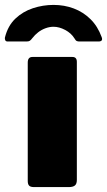

<svg xmlns="http://www.w3.org/2000/svg" viewBox="-72 -762 436 782"><path d="M241 -29Q241 -13 233 -6.5Q225 0 208 0H67Q52 0 46.5 -6Q41 -12 41 -25V-507Q41 -530 60 -530H223Q241 -530 241 -510ZM329 -593H251Q245 -593 240.5 -595Q236 -597 231 -606Q218 -627 193.5 -640Q169 -653 146 -653Q130 -653 113.5 -647Q97 -641 83.5 -630.5Q70 -620 60 -607Q54 -599 49.5 -596Q45 -593 36 -593H-41Q-48 -593 -50.5 -598Q-53 -603 -52 -609Q-40 -657 -9.5 -686Q21 -715 62 -728.5Q103 -742 146 -742Q190 -742 228.5 -727.5Q267 -713 296.5 -684Q326 -655 342 -611Q349 -593 329 -593Z"/></svg>

Font: Libre Franklin Thin Black
Style: Regular
Weight: 900
Version: Version 3.000